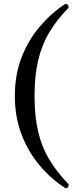

<svg xmlns="http://www.w3.org/2000/svg" viewBox="-20 -811 427 1034"><path d="M333 203Q255 153 193.5 80Q132 7 96 -87Q60 -181 60 -294Q60 -410 97 -504Q134 -598 196 -670Q258 -742 333 -791Q352 -787 349 -769Q287 -706 246 -637.5Q205 -569 185.5 -485.5Q166 -402 166 -294Q166 -186 185.5 -102.5Q205 -19 246 49Q287 117 349 181Q352 201 333 203Z"/></svg>

Font: Zen Old Mincho Black
Style: Regular
Weight: 900
Designer: Yoshimichi Ohira
Foundry: Positype
Version: Version 1.001